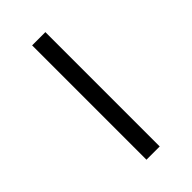

<svg xmlns="http://www.w3.org/2000/svg" viewBox="-285 -913 1147 1147"><g transform="rotate(-45 288.0 -340.0)"><path d="M232 143H344V-823H232Z"/></g></svg>

Font: Iosevka Sparkle Semibold
Style: Regular
Weight: 600
Designer: Belleve Invis
Foundry: Belleve Invis
Version: Version 4.5.0; ttfautohint (v1.8.3)